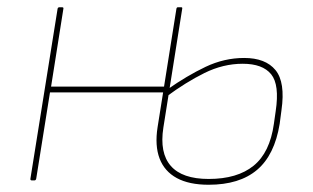

<svg xmlns="http://www.w3.org/2000/svg" viewBox="-20 -498 865 530"><path d="M68 0Q63 0 64 -5L139 -474Q140 -478 144 -478H151Q156 -478 155 -474L121 -259H436L433 -243H118L80 -5Q79 0 75 0ZM556 12Q502 12 468 -6.5Q434 -25 420.5 -60.5Q407 -96 415 -147L467 -474Q468 -478 471 -478H480Q484 -478 483 -474L431 -146Q420 -76 451.5 -40Q483 -4 556 -4Q635 -4 680 -40.5Q725 -77 736 -156L741 -191Q752 -264 728.5 -293Q705 -322 650 -322Q596 -322 544.5 -296.5Q493 -271 439 -231L442 -251Q496 -289 547.5 -313.5Q599 -338 654 -338Q713 -338 740.5 -304.5Q768 -271 757 -194L752 -156Q738 -70 689.5 -29Q641 12 556 12Z"/></svg>

Font: Sofia Sans Hairline
Style: Italic
Weight: 1
Italic angle: -9°
Designer: Botio Nikoltchev, Ani Petrova
Foundry: lettersoup
Version: Version 4.102